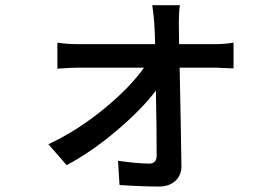

<svg xmlns="http://www.w3.org/2000/svg" viewBox="-20 -636 1040 727"><path d="M658.2 -468.8H791Q833 -468.8 864.3 -474.6V-377Q805.7 -379.9 793.9 -379.9H660.2Q665 -155.3 667 -6.8Q667 28.3 643.6 49.3Q620.1 70.3 582 70.3Q516.6 70.3 432.6 64.5L426.8 -27.3Q500 -16.6 545.9 -16.6Q573.2 -16.6 573.2 -47.9Q573.2 -152.3 570.3 -293Q516.6 -221.7 421.4 -141.1Q326.2 -60.5 232.4 -10.7L163.1 -89.8Q270.5 -139.6 371.1 -221.7Q471.7 -303.7 525.4 -379.9H280.3Q250 -379.9 197.3 -376V-474.6Q232.4 -468.8 278.3 -468.8H567.4Q566.4 -512.7 564.5 -542Q562.5 -577.1 556.6 -616.2H661.1Q657.2 -593.8 657.2 -542Z"/></svg>

Font: Gen Shin Gothic Monospace Medium
Style: Regular
Weight: 500
Designer: [Source Han Sans]
Ryoko NISHIZUKA  (kana & ideographs); Paul D. Hunt (Latin, Greek & Cyrillic); Wenlong ZHANG  (bopomofo
Version: Version 1.002.20150607